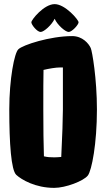

<svg xmlns="http://www.w3.org/2000/svg" viewBox="-20 -895 515 931"><path d="M177 -740C193 -740 231 -774 245 -804C258 -774 297 -740 313 -740C329 -740 361 -775 361 -787C361 -799 296 -875 245 -875C193 -875 132 -799 132 -787C132 -775 160 -740 177 -740ZM450 -364C450 -513 427 -647 420 -662C410 -684 380 -720 330 -720C223 -720 90 -677 69 -656C50 -639 25 -513 25 -364C25 -199 34 -70 59 -47C84 -24 151 16 243 16C298 16 385 -17 406 -44C425 -69 450 -199 450 -364ZM193 -137C191 -195 190 -272 190 -364C190 -450 190 -514 191 -556C217 -562 249 -568 274 -568C277 -568 281 -568 285 -568V-364C285 -323 282 -234 277 -134C265 -133 254 -132 243 -132C225 -132 209 -133 193 -137Z"/></svg>

Font: Manosque
Style: Regular
Weight: 400
Designer: Ariel Martín Pérez
Foundry: Ariel Martín Pérez
Version: Version 1.005;hotconv 1.0.109;makeotfexe 2.5.65596